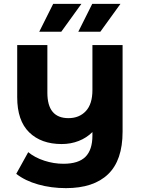

<svg xmlns="http://www.w3.org/2000/svg" viewBox="-20 -771 727 993"><path d="M614 -538V-90Q614 58 539 130Q464 202 321 202Q245 202 177.5 183Q110 164 64 128L126 16Q160 44 209 60Q258 76 308 76Q386 76 422 40Q458 4 458 -70V-88Q428 -58 387 -42Q346 -26 299 -26Q193 -26 131 -86.5Q69 -147 69 -268V-538H225V-291Q225 -160 334 -160Q390 -160 424 -196.5Q458 -233 458 -305V-538ZM255 -751H401L297 -607H183ZM457 -751H603L499 -607H385Z"/></svg>

Font: Montserrat Alternates
Style: Bold
Weight: 700
Designer: Julieta Ulanovsky
Foundry: Julieta Ulanovsky
Version: Version 7.200